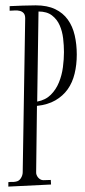

<svg xmlns="http://www.w3.org/2000/svg" viewBox="-20 -709 317 718"><path d="M142.1 -35.2Q148.9 -35.2 156 -35.6Q163.1 -36.1 169.9 -36.1L170.9 -19L11.2 -11.2V-27.8Q18.1 -28.8 25.1 -28.6Q32.2 -28.3 39.1 -29.8Q51.3 -31.7 58.1 -42.7Q64.9 -53.7 64.9 -64.9L74.2 -640.1Q74.2 -653.3 68.6 -659.7Q63 -666 54.4 -668.2Q45.9 -670.4 35.6 -669.9Q25.4 -669.4 16.1 -668.9V-686Q40 -687 64.5 -688Q88.9 -689 113.8 -689Q156.7 -689 186.3 -674.8Q215.8 -660.6 233.6 -635.7Q251.5 -610.8 259.3 -577.1Q267.1 -543.5 267.1 -504.9Q267.1 -466.8 259 -433.6Q251 -400.4 233.2 -375.2Q215.3 -350.1 187 -333.7Q158.7 -317.4 118.2 -313L115.2 -65.9Q114.7 -60.5 116.7 -55.2Q118.7 -49.8 122.3 -45.4Q126 -41 131.1 -38.1Q136.2 -35.2 142.1 -35.2ZM219.2 -514.2Q219.2 -538.6 216.1 -565.4Q212.9 -592.3 203.1 -614.5Q193.4 -636.7 174.3 -651.4Q155.3 -666 124 -666L119.1 -329.1Q150.4 -335 169.9 -354.5Q189.5 -374 200.4 -400.9Q211.4 -427.7 215.3 -457.8Q219.2 -487.8 219.2 -514.2Z"/></svg>

Font: Bigelow Rules
Style: Regular
Weight: 400
Designer: Astigmatic (AOETI)
Foundry: Astigmatic (AOETI)
Version: Version 1.001